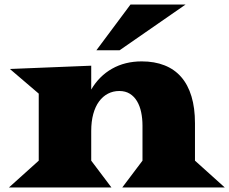

<svg xmlns="http://www.w3.org/2000/svg" viewBox="-20 -832 1018 852"><path d="M559.1 -812H803.7L510.7 -608.9H407.7ZM151.9 -119.1V-416.5L23.9 -525.9L384.8 -540.5V-434.6Q419.9 -494.6 477.3 -527.1Q534.7 -559.6 608.9 -559.6Q665.5 -559.6 709.7 -542.2Q753.9 -524.9 783.9 -490.5Q814 -456.1 829.6 -404.5Q845.2 -353 845.2 -285.2V-119.1L977.5 0H522.5L612.3 -119.1V-274.9Q612.3 -306.2 606.4 -334Q600.6 -361.8 588.1 -382.8Q575.7 -403.8 556.2 -416Q536.6 -428.2 509.3 -428.2Q481.9 -428.2 459 -416.3Q436 -404.3 419.4 -381.6Q402.8 -358.9 393.8 -325.9Q384.8 -293 384.8 -250.5V-119.1L474.6 0H19.5Z"/></svg>

Font: Goblin One
Style: Regular
Weight: 400
Designer: Riccardo De Franceschi
Foundry: Sorkin Type Co.
Version: Version 1.001